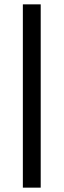

<svg xmlns="http://www.w3.org/2000/svg" viewBox="-20 -790 292 882"><path d="M85 72V-770H167V72Z"/></svg>

Font: Exo Thin Medium
Style: Regular
Weight: 500
Version: Version 2.000